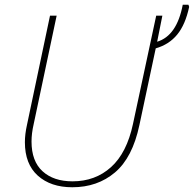

<svg xmlns="http://www.w3.org/2000/svg" viewBox="-20 -780 818 810"><path d="M285 10Q194 10 139.5 -39Q85 -88 85 -180Q85 -214 94 -254L191 -714H219L122 -256Q113 -217 113 -183Q113 -100 159.5 -57.5Q206 -15 286 -15Q382 -15 448.5 -75Q515 -135 541 -257L639 -714H665L643 -604Q726 -629 751 -760H775L778 -751Q762 -676 727.5 -634Q693 -592 637 -576L568 -252Q539 -115 465 -52.5Q391 10 285 10Z"/></svg>

Font: Noto Sans Disp Thin
Style: Italic
Weight: 100
Italic angle: -12°
Designer: Monotype Design Team
Foundry: Monotype Imaging Inc.
Version: Version 2.000;GOOG;noto-source:20170915:90ef993387c0